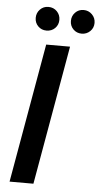

<svg xmlns="http://www.w3.org/2000/svg" viewBox="-60 -926 500 962"><g transform="rotate(5 190.5 -444.5)"><path d="M26 0 149 -700H269L146 0ZM144 -770Q119 -770 102 -787Q85 -804 85 -829Q85 -854 102 -871.5Q119 -889 144 -889Q170 -889 187 -871.5Q204 -854 204 -829Q204 -804 187 -787Q170 -770 144 -770ZM321 -770Q296 -770 279 -787Q262 -804 262 -829Q262 -854 279 -871.5Q296 -889 321 -889Q346 -889 363.5 -871.5Q381 -854 381 -829Q381 -804 363.5 -787Q346 -770 321 -770Z"/></g></svg>

Font: DM Sans 24pt SemiBold
Style: Italic
Weight: 600
Italic angle: -10°
Designer: Colophon Foundry, Jonny Pinhorn
Foundry: Colophon Foundry
Version: Version 4.004;gftools[0.9.30]